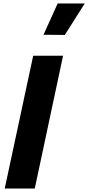

<svg xmlns="http://www.w3.org/2000/svg" viewBox="-20 -1079 505 1099"><path d="M351 -879 229 -880 310 -1059H465ZM7 0 170 -760H341L179 0Z"/></svg>

Font: Be Vietnam Pro ExtraBold
Style: Italic
Weight: 800
Italic angle: -12°
Designer: Lam Bao, Tony Le, Vietanh Nguyen
Foundry: Yellow Type Foundry
Version: Version 1.002; ttfautohint (v1.8.3)